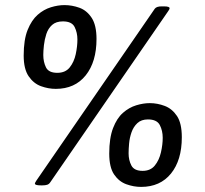

<svg xmlns="http://www.w3.org/2000/svg" viewBox="-20 -727 805 754"><path d="M199 -378Q170 -378 141 -388.5Q112 -399 92.5 -427.5Q73 -456 73 -509Q73 -571 88.5 -609.5Q104 -648 128 -669Q152 -690 180 -698.5Q208 -707 233 -707Q263 -707 292 -696.5Q321 -686 340 -657Q359 -628 359 -574Q359 -484 316.5 -431Q274 -378 199 -378ZM141 1Q117 1 117 -6Q117 -9 123 -18L588 -693Q595 -702 615 -702H622Q636 -702 641 -700Q646 -698 646 -695Q646 -690 639 -681L178 -12Q173 -4 165.5 -1.5Q158 1 146 1ZM205 -441Q237 -441 254 -462.5Q271 -484 277.5 -514.5Q284 -545 284 -572Q284 -599 273 -621Q262 -643 227 -643Q200 -643 184.5 -629Q169 -615 162 -593.5Q155 -572 152.5 -549.5Q150 -527 150 -511Q150 -484 160.5 -462.5Q171 -441 205 -441ZM534 7Q505 7 476 -3.5Q447 -14 428 -42Q409 -70 409 -124Q409 -185 424 -224Q439 -263 463 -284Q487 -305 515 -313.5Q543 -322 568 -322Q598 -322 627 -311Q656 -300 675 -271.5Q694 -243 694 -188Q694 -98 651.5 -45.5Q609 7 534 7ZM540 -56Q571 -56 588 -77Q605 -98 612 -128.5Q619 -159 619 -186Q619 -214 607.5 -236Q596 -258 561 -258Q535 -258 519.5 -243.5Q504 -229 496.5 -207.5Q489 -186 487 -163.5Q485 -141 485 -125Q485 -98 496 -77Q507 -56 540 -56Z"/></svg>

Font: Asap Medium
Style: Italic
Weight: 500
Italic angle: -6°
Designer: Pablo Cosgaya
Foundry: Omnibus-Type
Version: Version 3.001; ttfautohint (v1.8.3)